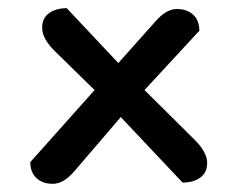

<svg xmlns="http://www.w3.org/2000/svg" viewBox="-20 -468 581 469"><path d="M456 -126Q486 -96 486 -70Q486 -46 469 -34Q452 -22 426 -22L275 -182L161 -49Q135 -19 109 -19Q84 -19 69 -33Q54 -47 54 -72L211 -248L113 -344Q83 -374 83 -400Q83 -424 100 -436Q117 -448 143 -448L269 -314L360 -416Q386 -446 412 -446Q437 -446 452 -432Q467 -418 467 -393L333 -248Z"/></svg>

Font: Sansita
Style: Regular
Weight: 400
Designer: Pablo Cosgaya
Foundry: Omnibus-Type
Version: Version 1.006;hotconv 1.0.109;makeotfexe 2.5.65596